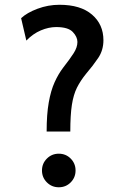

<svg xmlns="http://www.w3.org/2000/svg" viewBox="-20 -772 557 804"><path d="M274.4 -221.2H175.3Q175.3 -293 184.1 -342.8Q192.9 -392.6 208.5 -427.2Q224.1 -461.9 244.6 -488.8Q272.5 -524.4 288.3 -549.1Q304.2 -573.7 304.2 -596.2Q304.2 -617.7 284.7 -638.2Q265.1 -658.7 215.3 -658.7Q184.1 -658.7 151.1 -644.8Q118.2 -630.9 90.3 -602.1L68.4 -695.8Q92.8 -718.8 137.2 -735.4Q181.6 -752 229 -752Q317.4 -752 365.2 -710.9Q413.1 -669.9 413.1 -603.5Q413.1 -562 391.4 -529.5Q369.6 -497.1 340.3 -462.9Q316.9 -434.1 302.2 -404.8Q287.6 -375.5 281 -332.8Q274.4 -290 274.4 -221.2ZM155.8 -58.1Q155.8 -87.4 176.3 -107.9Q196.8 -128.4 226.1 -128.4Q255.9 -128.4 276.1 -107.9Q296.4 -87.4 296.4 -58.1Q296.4 -28.8 276.1 -8.3Q255.9 12.2 226.1 12.2Q196.8 12.2 176.3 -8.3Q155.8 -28.8 155.8 -58.1Z"/></svg>

Font: Kanchenjunga Medium
Style: Regular
Weight: 500
Version: Version 2.001